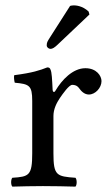

<svg xmlns="http://www.w3.org/2000/svg" viewBox="-20 -693 412 715"><path d="M176 -358C174 -398 173 -424 168 -434C166 -439 164 -442 156 -442C128 -431 102 -422 33 -413C31 -407 33 -391 35 -385C89 -380 100 -375 100 -317V-122C100 -39 88 -35 26 -31C20 -25 20 -4 26 2C61 1 100 0 140 0C180 0 226 1 261 2C267 -4 267 -25 261 -31C191 -36 179 -39 179 -122V-261C179 -287 191 -310 203 -328C214 -344 237 -377 249 -377C258 -377 267 -375 275 -364C282 -354 294 -341 311 -341C335 -341 358 -366 358 -391C358 -410 340 -439 298 -439C251 -439 210 -395 187 -356C181 -345 176 -353 176 -358ZM241 -671 165 -552C157 -539 154 -535 154 -524C154 -517 161 -511 168 -511C175 -511 183 -515 198 -530L313 -639L310 -650C287 -672 261 -673 255 -673C250 -673 244 -672 241 -671Z"/></svg>

Font: Libertinus Math
Style: Regular
Weight: 400
Designer: Philipp H. Poll, Khaled Hosny
Foundry: Caleb Maclennan
Version: Version 7.050;RELEASE